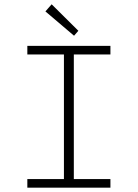

<svg xmlns="http://www.w3.org/2000/svg" viewBox="-20 -872 640 892"><path d="M107 0V-40H277V-619H107V-659H493V-619H323V-40H493V0ZM324 -706 191 -819 220 -852 344 -729Z"/></svg>

Font: Source Code Pro ExtraLight Light
Style: Regular
Weight: 300
Monospace: yes
Version: Version 1.018;hotconv 1.0.116;makeotfexe 2.5.65601